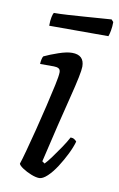

<svg xmlns="http://www.w3.org/2000/svg" viewBox="-78 -699 463 744"><g transform="rotate(10 154.0 -327.0)"><path d="M130 0Q117 0 98 -7.5Q79 -15 64 -25Q49 -35 47 -42Q52 -56 62.5 -94.5Q73 -133 85.5 -182Q98 -231 109.5 -280Q121 -329 129 -366Q137 -403 137 -417Q137 -428 130 -432Q123 -436 111 -436H57Q57 -444 59 -453.5Q61 -463 64 -467Q87 -478 119 -489Q151 -500 172 -500Q220 -500 220 -454Q220 -429 194.5 -329Q169 -229 131 -66L141 -59Q151 -69 166 -89.5Q181 -110 197 -133.5Q213 -157 223 -176Q232 -176 238 -172Q244 -168 247 -164Q241 -142 227.5 -114.5Q214 -87 197 -60.5Q180 -34 162 -17Q144 0 130 0ZM66 -588Q66 -609 69 -622.5Q72 -636 75 -640Q98 -640 130.5 -642Q163 -644 196.5 -646.5Q230 -649 258 -651Q286 -653 300 -654L308 -645Q308 -627 305 -611Q302 -595 299 -588Z"/></g></svg>

Font: Texturina Light
Style: Italic
Weight: 300
Italic angle: -11°
Designer: Guillermo Torres Carreño
Foundry: Omnibus-Type
Version: Version 1.002; ttfautohint (v1.8.3)